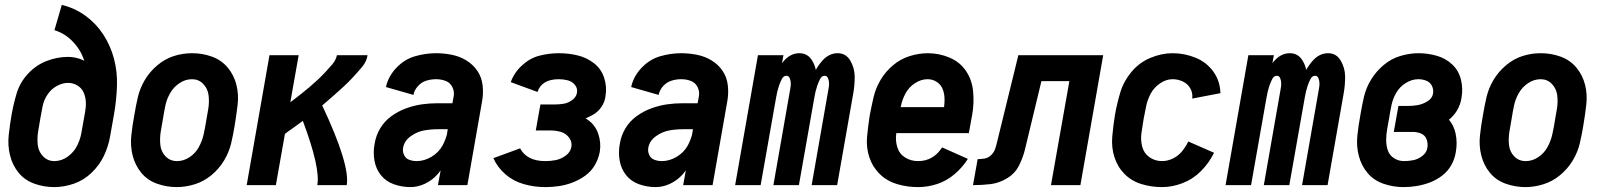

<svg xmlns="http://www.w3.org/2000/svg" viewBox="-20 -755 6540 783"><path d="M201 8Q159 8 120 -6Q81 -20 56 -50.5Q31 -81 21 -121Q11 -161 15.5 -203.5Q20 -246 27.5 -288.5Q35 -331 48 -374.5Q61 -418 93.5 -453.5Q126 -489 169.5 -506Q213 -523 257 -523Q289 -523 318 -510L324 -507Q310 -550 279 -583Q247 -618 202 -632L232 -735Q286 -722 329.5 -690Q373 -658 402 -613Q431 -568 445 -515Q459 -462 457 -404Q455 -346 445 -289L429 -199Q422 -158 404 -120Q386 -82 354 -51Q322 -20 281.5 -6Q241 8 201 8ZM202 -98Q231 -98 256.5 -116.5Q282 -135 295 -162Q306 -184 311 -208L327 -298Q331 -319 330 -339.5Q329 -360 321 -378Q313 -396 295.5 -406.5Q278 -417 258 -417Q234 -417 211 -404Q188 -391 173.5 -369Q159 -347 154 -323Q149 -299 145 -275Q140 -247 135.5 -219Q131 -191 134 -164Q137 -137 155.5 -117.5Q174 -98 202 -98Z M701 8Q659 8 620 -6Q581 -20 556 -50.5Q531 -81 521 -120.5Q511 -160 515.5 -202.5Q520 -245 528 -287Q534 -324 542.5 -360Q551 -396 571 -429.5Q591 -463 622 -489Q653 -515 689 -526.5Q725 -538 763 -538H764Q806 -538 844.5 -524Q883 -510 908.5 -479.5Q934 -449 944 -409.5Q954 -370 949 -327.5Q944 -285 937 -243Q931 -206 922.5 -170Q914 -134 893.5 -100Q873 -66 842 -40.5Q811 -15 774 -3.5Q737 8 701 8ZM702 -98Q729 -98 753 -114Q777 -130 790.5 -154.5Q804 -179 810 -205Q816 -231 820 -257Q825 -284 829.5 -312Q834 -340 830.5 -367Q827 -394 808.5 -413Q790 -432 763 -432Q736 -432 712 -416Q688 -400 674 -375.5Q660 -351 654.5 -325Q649 -299 645 -273Q640 -246 635.5 -218Q631 -190 634 -163Q637 -136 655.5 -117Q674 -98 702 -98Z M986 0 1079 -530H1198L1164 -338L1176 -347Q1193 -360 1210 -373.5Q1227 -387 1243.5 -401Q1260 -415 1276 -430Q1292 -445 1306.5 -460.5Q1321 -476 1335.5 -493Q1350 -510 1354 -530H1479Q1475 -504 1457 -482.5Q1439 -461 1420.5 -441Q1402 -421 1382 -402.5Q1362 -384 1341.5 -366Q1321 -348 1300 -330L1294 -325Q1408 -83 1394 0H1274Q1287 -70 1215 -262Q1193 -246 1171 -230Q1156 -220 1142 -209L1105 0Z M1654 8Q1619 8 1586.5 -3.5Q1554 -15 1533.5 -40.5Q1513 -66 1507 -100.5Q1501 -135 1508 -170Q1513 -202 1530.5 -231.5Q1548 -261 1576.5 -281.5Q1605 -302 1637 -313.5Q1669 -325 1700.5 -329.5Q1732 -334 1765 -334H1825L1830 -361Q1834 -381 1825 -399.5Q1816 -418 1797.5 -425Q1779 -432 1758 -432Q1738 -432 1718.5 -426Q1699 -420 1684.5 -404Q1670 -388 1666 -368L1554 -400Q1563 -443 1596 -478Q1629 -513 1672 -525.5Q1715 -538 1758 -538Q1791 -538 1823 -531.5Q1855 -525 1882 -508.5Q1909 -492 1926.5 -466.5Q1944 -441 1948 -408Q1952 -375 1946 -342L1886 0H1766L1777 -60Q1771 -52 1765 -45Q1743 -20 1713.5 -6Q1684 8 1654 8ZM1679 -98Q1710 -98 1739.5 -115.5Q1769 -133 1785 -162Q1797 -185 1803 -208V-210L1806 -228H1765Q1737 -228 1709 -223Q1681 -218 1655 -199.5Q1629 -181 1624 -153Q1621 -138 1627.5 -123.5Q1634 -109 1648.5 -103.5Q1663 -98 1679 -98Z M2204 8Q2159 8 2116.5 -4Q2074 -16 2041.5 -44Q2009 -72 1992 -110L2101 -150Q2129 -98 2204 -98Q2225 -98 2246 -102Q2267 -106 2286.5 -120Q2306 -134 2310 -155Q2314 -176 2301 -193.5Q2288 -211 2267.5 -217Q2247 -223 2225 -223H2165L2179 -302L2184 -329H2244Q2261 -329 2279 -332Q2297 -335 2313.5 -347Q2330 -359 2333 -377Q2336 -395 2324.5 -409Q2313 -423 2295 -427.5Q2277 -432 2259 -432Q2189 -432 2172 -380L2063 -420Q2076 -458 2108.5 -488Q2141 -518 2180 -528Q2219 -538 2259 -538Q2299 -538 2336 -529Q2373 -520 2402.5 -497Q2432 -474 2444 -437Q2456 -400 2449 -361Q2446 -339 2433 -319.5Q2420 -300 2400 -288Q2384 -279 2368 -272Q2374 -269 2379 -265Q2408 -244 2420 -208.5Q2432 -173 2426 -136Q2421 -108 2406 -82Q2391 -56 2366.5 -38.5Q2342 -21 2314.5 -10.5Q2287 0 2259 4Q2231 8 2204 8Z M2654 8Q2619 8 2586.5 -3.5Q2554 -15 2533.5 -40.5Q2513 -66 2507 -100.5Q2501 -135 2508 -170Q2513 -202 2530.5 -231.5Q2548 -261 2576.5 -281.5Q2605 -302 2637 -313.5Q2669 -325 2700.5 -329.5Q2732 -334 2765 -334H2825L2830 -361Q2834 -381 2825 -399.5Q2816 -418 2797.5 -425Q2779 -432 2758 -432Q2738 -432 2718.5 -426Q2699 -420 2684.5 -404Q2670 -388 2666 -368L2554 -400Q2563 -443 2596 -478Q2629 -513 2672 -525.5Q2715 -538 2758 -538Q2791 -538 2823 -531.5Q2855 -525 2882 -508.5Q2909 -492 2926.5 -466.5Q2944 -441 2948 -408Q2952 -375 2946 -342L2886 0H2766L2777 -60Q2771 -52 2765 -45Q2743 -20 2713.5 -6Q2684 8 2654 8ZM2679 -98Q2710 -98 2739.5 -115.5Q2769 -133 2785 -162Q2797 -185 2803 -208V-210L2806 -228H2765Q2737 -228 2709 -223Q2681 -218 2655 -199.5Q2629 -181 2624 -153Q2621 -138 2627.5 -123.5Q2634 -109 2648.5 -103.5Q2663 -98 2679 -98Z M2978 0 3071 -530H3175L3169 -497Q3173 -503 3178 -508Q3205 -538 3240 -538Q3274 -538 3292 -508Q3303 -490 3307 -470Q3318 -490 3334 -508Q3361 -538 3396 -538Q3430 -538 3447.5 -508Q3465 -478 3465.5 -444.5Q3466 -411 3460 -376L3394 0H3290L3359 -394Q3361 -405 3361 -415Q3361 -425 3357 -435.5Q3353 -446 3343 -446Q3331 -446 3324 -432Q3317 -418 3313 -406Q3309 -394 3306 -382Q3303 -370 3301 -357L3238 0H3134L3203 -394Q3205 -405 3205 -415Q3205 -425 3201 -435.5Q3197 -446 3187 -446Q3175 -446 3168 -432Q3161 -418 3157 -406Q3153 -394 3150 -382Q3147 -370 3145 -357L3082 0Z M3724 8Q3680 8 3639 -4Q3598 -16 3568.5 -44.5Q3539 -73 3525.5 -113Q3512 -153 3516 -197Q3520 -241 3527 -285Q3534 -322 3542.5 -358.5Q3551 -395 3571 -429Q3591 -463 3622 -489Q3653 -515 3690.5 -526.5Q3728 -538 3764 -538Q3810 -538 3852.5 -520Q3895 -502 3919.5 -465.5Q3944 -429 3948.5 -382Q3953 -335 3945 -289L3931 -212H3635V-210Q3631 -181 3639.5 -154Q3648 -127 3671.5 -112.5Q3695 -98 3724 -98Q3786 -98 3822 -154L3927 -107Q3905 -72 3872.5 -44.5Q3840 -17 3801.5 -4.5Q3763 8 3724 8ZM3653 -318H3830Q3832 -334 3832 -350Q3832 -371 3825 -390Q3818 -409 3801 -420.5Q3784 -432 3763 -432Q3736 -432 3711 -415.5Q3686 -399 3672.5 -373.5Q3659 -348 3654 -322Z M3948 0 3967 -106Q3981 -106 3995.5 -108.5Q4010 -111 4021.5 -122Q4033 -133 4038 -147Q4043 -161 4046 -175L4133 -530H4479L4386 0H4266L4341 -424H4227L4161 -150Q4153 -115 4136.5 -81.5Q4120 -48 4087 -28Q4054 -8 4018.5 -4Q3983 0 3948 0Z M4719 8Q4675 8 4634.5 -4.5Q4594 -17 4565.5 -46Q4537 -75 4524.5 -115Q4512 -155 4516 -199Q4520 -243 4527 -287Q4535 -332 4548.5 -377.5Q4562 -423 4594 -461.5Q4626 -500 4671.5 -519Q4717 -538 4762 -538Q4811 -538 4856 -519.5Q4901 -501 4928.5 -462.5Q4956 -424 4957 -375L4842 -353Q4845 -375 4834.5 -394Q4824 -413 4804 -422.5Q4784 -432 4762 -432Q4736 -432 4711.5 -415.5Q4687 -399 4673.5 -374.5Q4660 -350 4654.5 -323.5Q4649 -297 4644 -271Q4639 -242 4635 -213Q4631 -184 4638 -157Q4645 -130 4667.5 -114Q4690 -98 4719 -98Q4741 -98 4763 -108.5Q4785 -119 4800.5 -138Q4816 -157 4826 -178L4931 -132Q4911 -91 4878.5 -58Q4846 -25 4803.5 -8.5Q4761 8 4719 8Z M4978 0 5071 -530H5175L5169 -497Q5173 -503 5178 -508Q5205 -538 5240 -538Q5274 -538 5292 -508Q5303 -490 5307 -470Q5318 -490 5334 -508Q5361 -538 5396 -538Q5430 -538 5447.5 -508Q5465 -478 5465.5 -444.5Q5466 -411 5460 -376L5394 0H5290L5359 -394Q5361 -405 5361 -415Q5361 -425 5357 -435.5Q5353 -446 5343 -446Q5331 -446 5324 -432Q5317 -418 5313 -406Q5309 -394 5306 -382Q5303 -370 5301 -357L5238 0H5134L5203 -394Q5205 -405 5205 -415Q5205 -425 5201 -435.5Q5197 -446 5187 -446Q5175 -446 5168 -432Q5161 -418 5157 -406Q5153 -394 5150 -382Q5147 -370 5145 -357L5082 0Z M5704 8Q5662 8 5622.5 -5.5Q5583 -19 5557.5 -49Q5532 -79 5521.5 -119Q5511 -159 5515.5 -202Q5520 -245 5528 -287Q5534 -324 5542.5 -360.5Q5551 -397 5571.5 -430.5Q5592 -464 5623 -490Q5654 -516 5691.5 -527Q5729 -538 5765 -538Q5803 -538 5839.5 -527.5Q5876 -517 5902.5 -492Q5929 -467 5938 -430Q5947 -393 5940 -355Q5936 -328 5921 -303Q5908 -282 5889 -267Q5909 -243 5916 -211Q5924 -173 5917 -135Q5913 -108 5899 -82.5Q5885 -57 5861.5 -39Q5838 -21 5811.5 -11Q5785 -1 5758 3.5Q5731 8 5704 8ZM5706 -98Q5725 -98 5744.5 -102Q5764 -106 5781 -119.5Q5798 -133 5801 -152Q5804 -170 5798 -186.5Q5792 -203 5776 -210Q5760 -217 5743 -217H5664L5683 -323H5724Q5743 -323 5762.5 -326.5Q5782 -330 5801.5 -342Q5821 -354 5824 -373Q5827 -390 5819.5 -405Q5812 -420 5796.5 -426Q5781 -432 5764 -432Q5738 -432 5713 -416.5Q5688 -401 5674 -376.5Q5660 -352 5654.5 -325.5Q5649 -299 5645 -273Q5641 -251 5637 -228.5Q5633 -206 5633 -183.5Q5633 -161 5640 -141Q5647 -121 5665.5 -109.5Q5684 -98 5706 -98Z M6201 8Q6159 8 6120 -6Q6081 -20 6056 -50.5Q6031 -81 6021 -120.5Q6011 -160 6015.5 -202.5Q6020 -245 6028 -287Q6034 -324 6042.5 -360Q6051 -396 6071 -429.5Q6091 -463 6122 -489Q6153 -515 6189 -526.5Q6225 -538 6263 -538H6264Q6306 -538 6344.5 -524Q6383 -510 6408.5 -479.5Q6434 -449 6444 -409.5Q6454 -370 6449 -327.5Q6444 -285 6437 -243Q6431 -206 6422.5 -170Q6414 -134 6393.5 -100Q6373 -66 6342 -40.5Q6311 -15 6274 -3.5Q6237 8 6201 8ZM6202 -98Q6229 -98 6253 -114Q6277 -130 6290.5 -154.5Q6304 -179 6310 -205Q6316 -231 6320 -257Q6325 -284 6329.5 -312Q6334 -340 6330.5 -367Q6327 -394 6308.5 -413Q6290 -432 6263 -432Q6236 -432 6212 -416Q6188 -400 6174 -375.5Q6160 -351 6154.5 -325Q6149 -299 6145 -273Q6140 -246 6135.5 -218Q6131 -190 6134 -163Q6137 -136 6155.5 -117Q6174 -98 6202 -98Z"/></svg>

Font: Iosevka SS08
Style: Bold Italic
Weight: 700
Italic angle: -10°
Monospace: yes
Designer: Belleve Invis
Foundry: Belleve Invis
Version: 2.1.0; ttfautohint (v1.8.2)